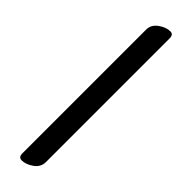

<svg xmlns="http://www.w3.org/2000/svg" viewBox="-265 -741 738 738"><g transform="rotate(45 104.0 -372.5)"><path d="M60.1 -16.1V-689Q60.1 -715.3 84 -732.7Q107.9 -750 130.9 -750Q147.9 -750 147.9 -729V-56.2Q147.9 -29.3 124 -12.2Q100.1 4.9 77.1 4.9Q60.1 4.9 60.1 -16.1Z"/></g></svg>

Font: SirinStencil
Style: Regular
Weight: 400
Designer: Olga Karpushina (okarpush@gmail.com)
Foundry: Cyreal (www.cyreal.org)
Version: Version 1.002